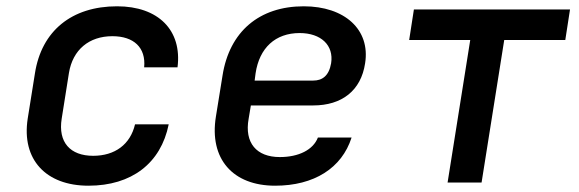

<svg xmlns="http://www.w3.org/2000/svg" viewBox="-20 -580 1840 610"><path d="M261 10C398 10 491 -61 516 -185H409C394 -121 345 -85 276 -85C203 -85 164 -128 176 -203L199 -348C211 -422 263 -465 337 -465C405 -465 444 -429 438 -366H544C559 -484 483 -560 352 -560C208 -560 112 -482 91 -347L68 -203C48 -73 126 10 261 10Z M854 10C978 10 1066 -46 1097 -143H990C975 -104 929 -81 869 -81C795 -81 756 -126 770 -203L777 -245H975C1066 -245 1127 -292 1140 -379C1157 -486 1075 -560 945 -560C804 -560 709 -480 687 -340L666 -210C644 -75 720 10 854 10ZM789 -324 792 -347C804 -428 855 -475 932 -475C1000 -475 1041 -436 1032 -379C1025 -339 1004 -324 975 -324Z M1402 0H1510L1582 -453H1776L1791 -550H1295L1280 -453H1474Z"/></svg>

Font: JetBrains Mono SemiBold
Style: Italic
Weight: 472
Italic angle: -9°
Monospace: yes
Designer: Philipp Nurullin, Konstantin Bulenkov
Foundry: JetBrains
Version: Version 2.305